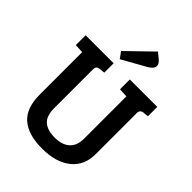

<svg xmlns="http://www.w3.org/2000/svg" viewBox="-257 -1034 1173 1173"><g transform="rotate(45 329.5 -447.0)"><path d="M201 -548V-216Q201 -146 234.5 -117.5Q268 -89 330.5 -89Q393 -89 427.5 -120Q462 -151 462 -211V-577L404 -580V-665H641V-584L608 -581Q579 -578 579 -551V-194Q579 -97 511 -42Q443 13 323 13Q203 13 141.5 -40.5Q80 -94 80 -210V-577L22 -580V-665H264V-584L231 -581Q215 -579 208 -572.5Q201 -566 201 -548ZM243 -750 405 -907 445 -874Q463 -857 463 -841Q463 -816 428 -796L273 -709Z"/></g></svg>

Font: Bree Serif
Style: Regular
Weight: 400
Designer: Veronika Burian, Jos Scaglione
Foundry: TypeTogether
Version: Version 1.002